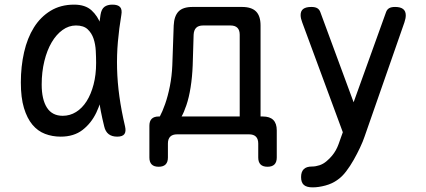

<svg xmlns="http://www.w3.org/2000/svg" viewBox="-20 -580 1840 829"><path d="M242 10Q206 10 174.5 -2Q143 -14 120 -41.5Q97 -69 83.5 -113.5Q70 -158 70 -224Q70 -293 84 -354.5Q98 -416 126.5 -461.5Q155 -507 198.5 -533.5Q242 -560 300 -560Q348 -560 375 -535.5Q402 -511 415.5 -473.5Q429 -436 432 -391.5Q435 -347 435 -308Q435 -253 426.5 -196.5Q418 -140 396 -94Q374 -48 336.5 -19Q299 10 242 10ZM251 -80Q282 -80 308.5 -96.5Q335 -113 354 -143Q373 -173 384 -215Q395 -257 395 -308Q395 -332 393.5 -360.5Q392 -389 384 -413Q376 -437 358.5 -453.5Q341 -470 308 -470Q277 -470 250 -450.5Q223 -431 203 -397Q183 -363 171.5 -316Q160 -269 160 -215Q160 -151 182.5 -115.5Q205 -80 251 -80ZM414 -516Q418 -541 431 -550.5Q444 -560 465 -560Q489 -560 498.5 -549.5Q508 -539 504 -516Q494 -457 489 -399.5Q484 -342 485.5 -283.5Q487 -225 495.5 -163.5Q504 -102 520 -34Q525 -12 517 -1Q509 10 486 10Q463 10 449 -1Q435 -12 430 -34Q413 -102 405 -163.5Q397 -225 396 -283.5Q395 -342 400 -399.5Q405 -457 414 -516Z M665 140Q645 140 635 130Q625 120 625 100V-37Q625 -57 635 -67Q645 -77 665 -77H670Q681 -97 693 -131Q705 -165 713.5 -208Q722 -251 724 -298L730 -470Q732 -511 751 -530.5Q770 -550 811 -550H1025Q1066 -550 1085.5 -530.5Q1105 -511 1105 -470V-77H1115Q1145 -77 1160 -62Q1175 -47 1175 -17V100Q1175 120 1165 130Q1155 140 1135 140Q1115 140 1105 130Q1095 120 1095 100V40Q1095 20 1085 10Q1075 0 1055 0H745Q725 0 715 10Q705 20 705 40V100Q705 120 695 130Q685 140 665 140ZM1015 -430Q1015 -450 1005 -460Q995 -470 975 -470H857Q837 -470 827 -460Q817 -450 816 -430L812 -298Q810 -247 803 -203Q796 -159 785 -126.5Q774 -94 764 -77H1015Z M1647 -528Q1651 -539 1660 -544.5Q1669 -550 1686 -550Q1709 -550 1720.5 -541Q1732 -532 1732 -514Q1732 -507 1730.5 -499.5Q1729 -492 1726 -483L1554 10Q1547 31 1534.5 57.5Q1522 84 1507 110.5Q1492 137 1474.5 160Q1457 183 1438 196Q1415 213 1385 221Q1355 229 1330 229Q1304 229 1292 218.5Q1280 208 1280 185V184Q1280 162 1291.5 150.5Q1303 139 1327 139Q1343 139 1359.5 133.5Q1376 128 1390 116Q1404 104 1413.5 92.5Q1423 81 1430 68.5Q1437 56 1442 42Q1447 28 1453 11ZM1285 -483Q1282 -491 1280 -499Q1278 -507 1278 -515Q1278 -533 1289.5 -541.5Q1301 -550 1324 -550Q1341 -550 1350 -544.5Q1359 -539 1363 -528L1535 -62L1472 23Z"/></svg>

Font: Maple Mono
Style: Regular
Weight: 400
Monospace: yes
Designer: subframe7536
Version: Version 7.300